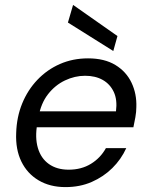

<svg xmlns="http://www.w3.org/2000/svg" viewBox="-20 -751 610 783"><path d="M247 12Q184 12 137.5 -15.5Q91 -43 67 -92.5Q43 -142 46 -209Q48 -274 70.5 -329Q93 -384 132.5 -425.5Q172 -467 224.5 -490Q277 -513 339 -513Q406 -513 450.5 -486Q495 -459 516.5 -413.5Q538 -368 536 -314Q536 -295 532 -272.5Q528 -250 524 -232H111L122 -297H453Q459 -344 444 -376Q429 -408 399 -425Q369 -442 327 -442Q285 -442 245 -423Q205 -404 176 -367Q147 -330 137 -274L132 -246Q122 -190 134.5 -147.5Q147 -105 179.5 -82Q212 -59 260 -59Q312 -59 351 -83Q390 -107 412 -147H495Q474 -101 438 -65.5Q402 -30 354 -9Q306 12 247 12ZM442 -543 257 -659 278 -731 459 -604Z"/></svg>

Font: DM Sans 17pt
Style: Italic
Weight: 400
Italic angle: -10°
Version: Version 4.004;gftools[0.9.30]